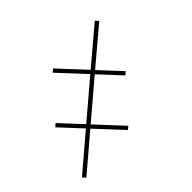

<svg xmlns="http://www.w3.org/2000/svg" viewBox="-137 -599 874 873"><g transform="rotate(-30 300.0 -162.5)"><path d="M76 137 59 126 186 -58 68 -132 79 -148 197 -74 327 -262 182 -353 193 -369 338 -278 466 -462 483 -451 355 -267 473 -193 462 -177 344 -251 214 -63 359 28 348 44 203 -47Z"/></g></svg>

Font: Iosevka Curly Slab ThExObl
Style: Regular
Weight: 100
Width: 7
Italic angle: -9°
Monospace: yes
Designer: Belleve Invis
Foundry: Belleve Invis
Version: Version 11.1.0; ttfautohint (v1.8.3)